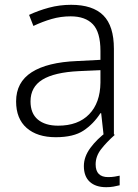

<svg xmlns="http://www.w3.org/2000/svg" viewBox="-20 -561 576 799"><path d="M276 -541Q366 -541 410 -497Q454 -453 454 -358V0H411L401 -90H398Q369 -45 327.5 -17.5Q286 10 212 10Q135 10 91 -28.5Q47 -67 47 -139Q47 -219 112 -260.5Q177 -302 301 -307L398 -312V-349Q398 -427 366.5 -460Q335 -493 274 -493Q233 -493 195 -482Q157 -471 119 -453L101 -499Q139 -517 183.5 -529Q228 -541 276 -541ZM308 -265Q206 -260 156.5 -229.5Q107 -199 107 -139Q107 -89 137.5 -63.5Q168 -38 222 -38Q305 -38 351 -85.5Q397 -133 398 -217V-269ZM378 123Q378 176 430 176Q445 176 457 174Q469 172 478 170V210Q466 213 452.5 215.5Q439 218 422 218Q378 218 353.5 195.5Q329 173 329 130Q329 91 356.5 54Q384 17 425 -13L458 0Q424 30 401 59.5Q378 89 378 123Z"/></svg>

Font: RS Noto Sans Light
Style: Regular
Weight: 300
Designer: Monotype Design Team
Foundry: Monotype Imaging Inc.
Version: Version 3.10